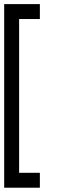

<svg xmlns="http://www.w3.org/2000/svg" viewBox="-20 -711 271 917"><path d="M170.4 -691.4V-620.1H71.3V114.3H170.4V185.5H0V-691.4Z"/></svg>

Font: Gasq
Style: Regular
Weight: 400
Designer: Husham Jawad
Version: Version 1.00;December 29, 2020;FontCreator 13.0.0.2683 32-bi